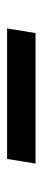

<svg xmlns="http://www.w3.org/2000/svg" viewBox="190 -610 120 540"><g transform="rotate(90 250.0 -340.0)"><path d="M60 -300 73 -380H440L427 -300Z"/></g></svg>

Font: Iosevka Slab Medium Oblique
Style: Regular
Weight: 500
Italic angle: -9°
Monospace: yes
Designer: Belleve Invis
Foundry: Belleve Invis
Version: Version 11.1.1; ttfautohint (v1.8.3)